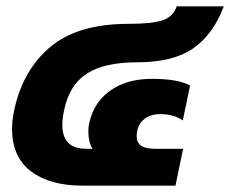

<svg xmlns="http://www.w3.org/2000/svg" viewBox="-20 -584 724 604"><path d="M18 -178Q18 -208 25 -239Q52 -364 138.5 -436.5Q225 -509 384 -509Q460 -509 492.5 -520.5Q525 -532 536 -564H684Q651 -476 588 -432Q525 -388 411 -388Q309 -388 254 -353Q199 -318 182 -239Q176 -212 176 -191Q176 -116 251 -116H271Q258 -137 258 -169Q258 -185 260 -193Q273 -260 325.5 -298Q378 -336 458 -336Q540 -336 578 -315L555 -205Q527 -225 484 -225Q450 -225 430 -206Q410 -187 410 -155Q410 -135 424 -125.5Q438 -116 467 -116H556L532 0H239Q137 0 77.5 -45Q18 -90 18 -178Z"/></svg>

Font: Prompt
Style: Bold Italic
Weight: 700
Italic angle: -12°
Designer: Katatrad Team
Foundry: CadsonDemak
Version: Version 1.001